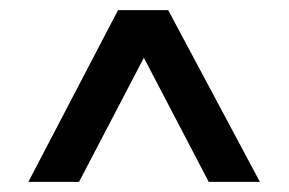

<svg xmlns="http://www.w3.org/2000/svg" viewBox="-20 -680 570 379"><path d="M392 -321 264 -566 136 -321H36L213 -660H312L493 -321Z"/></svg>

Font: TypoPRO Titillium Text
Style: 600 wt
Weight: 600
Designer: Accademia di Belle Arti di Urbino and others
Foundry: Accademia di Belle Arti di Urbino and others.
Version: Version 25.000